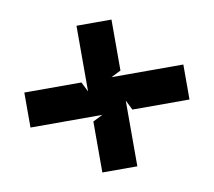

<svg xmlns="http://www.w3.org/2000/svg" viewBox="-60 -598 688 616"><g transform="rotate(-10 283.5 -290.0)"><path d="M24 -233H258L226 -217V-51H340V-265L356 -233H542V-347H308L340 -363V-529H226V-315L210 -347H24Z"/></g></svg>

Font: Charger EcoBold
Style: Bold
Weight: 1000
Designer: Jasper
Foundry: Cannot Into Space Fonts
Version: Version 1.1